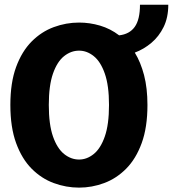

<svg xmlns="http://www.w3.org/2000/svg" viewBox="-20 -804 751 834"><path d="M323.5 11Q267 11 213.5 -8.8Q160 -28.5 117.5 -71.2Q75 -114 50 -182.5Q25 -251 25 -348Q25 -445 50 -513Q75 -581 117.5 -623.8Q160 -666.5 213.5 -686.2Q267 -706 323.5 -706Q369.5 -706 414.5 -692.8Q459.5 -679.5 497.5 -650.5Q542.5 -655.5 565.2 -687.2Q588 -719 588 -783.5H711Q711 -728 690.8 -686.8Q670.5 -645.5 637.5 -617.8Q604.5 -590 565.5 -575.5Q591 -534 605.8 -477.5Q620.5 -421 620.5 -348Q620.5 -251 595.5 -182.5Q570.5 -114 528 -71.2Q485.5 -28.5 432.5 -8.8Q379.5 11 323.5 11ZM323.5 -111Q357.5 -111 387.2 -135Q417 -159 435.2 -211Q453.5 -263 453.5 -348Q453.5 -432.5 435.2 -484.5Q417 -536.5 387.2 -560.2Q357.5 -584 323.5 -584Q288.5 -584 258.5 -560.2Q228.5 -536.5 210.2 -484.5Q192 -432.5 192 -348Q192 -263 210.2 -211Q228.5 -159 258.5 -135Q288.5 -111 323.5 -111Z"/></svg>

Font: Trispace
Style: Bold
Weight: 700
Designer: Tyler Finck
Foundry: Etcetera Type Company
Version: Version 1.210; ttfautohint (v1.8.3)